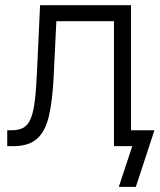

<svg xmlns="http://www.w3.org/2000/svg" viewBox="-20 -561 613 737"><path d="M7.8 0V-61H24.4Q52.7 -61 70.3 -71Q87.9 -81.1 98.1 -106Q108.4 -130.9 113.8 -175Q119.1 -219.2 122.1 -288.1L133.8 -541H482.9V0H417.5V-479.5H196.3L186 -267.1Q181.6 -176.8 168.2 -117.4Q154.8 -58.1 123 -29.1Q91.3 0 31.2 0ZM436 156.2 487.8 0H446.3V-61H572.8L501.5 156.2Z"/></svg>

Font: Inter 17pt Light
Style: Regular
Weight: 300
Version: Version 4.001;git-66647c0bb